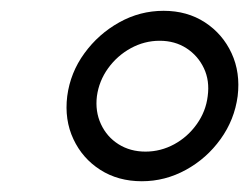

<svg xmlns="http://www.w3.org/2000/svg" viewBox="-20 -755 463 357"><path d="M243.7 -418Q199.7 -418 166.5 -439.2Q133.3 -460.4 116.5 -496.3Q99.6 -532.2 105 -576.2Q110.8 -620.1 137 -656Q163.1 -691.9 201.7 -713.4Q240.2 -734.9 284.2 -734.9Q328.1 -734.9 361.1 -713.4Q394 -691.9 410.6 -656Q427.2 -620.1 421.9 -576.2Q416 -532.2 390.1 -496.3Q364.3 -460.4 325.7 -439.2Q287.1 -418 243.7 -418ZM250.5 -473.1Q278.8 -473.1 304 -486.8Q329.1 -500.5 345.9 -524.2Q362.8 -547.9 366.2 -576.2Q370.1 -605 359.1 -628.2Q348.1 -651.4 326.7 -665.3Q305.2 -679.2 276.9 -679.2Q248.5 -679.2 223.1 -665.3Q197.8 -651.4 180.9 -627.9Q164.1 -604.5 160.2 -576.2Q156.7 -547.9 167.7 -524.2Q178.7 -500.5 200.4 -486.8Q222.2 -473.1 250.5 -473.1Z"/></svg>

Font: Inter 28pt Light
Style: Italic
Weight: 300
Italic angle: -9.3988°
Designer: Rasmus Andersson
Foundry: rsms
Version: Version 4.001;git-66647c0bb